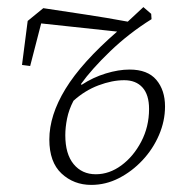

<svg xmlns="http://www.w3.org/2000/svg" viewBox="-20 -508 509 541"><path d="M164 -127Q164 -74 187.5 -45.5Q211 -17 250 -17Q288 -17 322 -42Q356 -67 378 -109Q400 -151 400 -201Q400 -241 381.5 -261.5Q363 -282 330 -282Q296 -282 257.5 -267.5Q219 -253 187 -224Q174 -199 169 -174Q164 -149 164 -127ZM237 13Q188 13 153.5 -19Q119 -51 119 -115Q119 -183 164.5 -257.5Q210 -332 310 -419L96 -442L65 -322L42 -325L58 -449L102 -485Q161 -476 221 -467Q281 -458 340 -447L384 -488L406 -469L407 -454Q343 -414 290.5 -363.5Q238 -313 208 -271L210 -269Q242 -290 278 -301Q314 -312 345 -312Q396 -312 420.5 -283Q445 -254 445 -208Q445 -167 428 -127.5Q411 -88 381.5 -56.5Q352 -25 315 -6Q278 13 237 13Z"/></svg>

Font: Source Serif Pro Light
Style: Italic
Weight: 300
Italic angle: -12°
Designer: Frank Grießhammer
Foundry: Adobe Systems Incorporated
Version: Version 3.001;hotconv 1.0.111;makeotfexe 2.5.65597